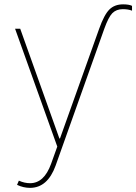

<svg xmlns="http://www.w3.org/2000/svg" viewBox="-20 -681 642 905"><path d="M75.3 -545.5 259.9 -28.4H262.8L447.4 -545.5Q470.9 -611.5 495.4 -636Q519.9 -660.5 560.4 -660.5Q572.8 -660.5 583.8 -658.9Q594.8 -657.3 602.3 -653.4V-630.7Q584.2 -637.8 558.9 -637.8Q528.1 -637.8 509.2 -618.6Q491.1 -599.8 471.6 -545.5L242.2 99.4Q204.2 204.5 121.4 204.5Q90.2 204.5 60.4 190.3L68.9 170.5Q95.2 182.5 121.8 182.5Q187.9 182.5 220.9 90.9L250 9.9L51.1 -545.5Z"/></svg>

Font: Inter P Thin
Style: Regular
Weight: 100
Designer: Rasmus Andersson
Foundry: rsms
Version: Version 3.018;git-588b23468